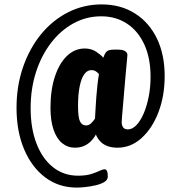

<svg xmlns="http://www.w3.org/2000/svg" viewBox="-20 -728 832 871"><path d="M328 123Q247 123 185.5 77Q124 31 89.5 -50.5Q55 -132 55 -239Q55 -338 84.5 -423.5Q114 -509 166.5 -573Q219 -637 289.5 -672.5Q360 -708 441 -708Q527 -708 591.5 -667.5Q656 -627 691.5 -554Q727 -481 727 -383Q727 -293 699 -219.5Q671 -146 622.5 -102Q574 -58 513 -58Q464 -58 437.5 -84Q411 -110 409 -147V-170L427 -154Q421 -116 392 -87Q363 -58 320 -58Q287 -58 262 -78.5Q237 -99 223 -139.5Q209 -180 209 -239Q209 -320 229 -380.5Q249 -441 284 -474.5Q319 -508 365 -508Q394 -508 416 -493.5Q438 -479 449 -466Q455 -486 464 -494.5Q473 -503 499 -503H511Q537 -503 547.5 -496Q558 -489 558 -479Q558 -476 556 -455Q554 -434 551 -401.5Q548 -369 545 -332.5Q542 -296 539 -262Q536 -228 534 -204Q532 -180 532 -174Q532 -164 535 -156.5Q538 -149 544 -145Q550 -141 560 -141Q580 -141 598.5 -160Q617 -179 631.5 -212.5Q646 -246 654.5 -289Q663 -332 663 -380Q663 -464 635 -525.5Q607 -587 556.5 -620.5Q506 -654 439 -654Q372 -654 314 -622.5Q256 -591 212 -534Q168 -477 143.5 -401.5Q119 -326 119 -237Q119 -146 145.5 -77Q172 -8 220.5 30.5Q269 69 334 69Q370 69 393.5 61.5Q417 54 431.5 47Q446 40 455 40Q469 40 469 73Q469 88 453.5 97.5Q438 107 414.5 112.5Q391 118 367.5 120.5Q344 123 328 123ZM370 -159Q383 -159 393 -168.5Q403 -178 411 -190Q412 -210 413.5 -235.5Q415 -261 417 -288.5Q419 -316 422 -343Q425 -370 429 -392Q422 -400 414 -405Q406 -410 395 -410Q376 -410 362.5 -391.5Q349 -373 341.5 -336.5Q334 -300 334 -247Q334 -195 343 -177Q352 -159 370 -159Z"/></svg>

Font: Asap Condensed VF Beta
Style: Regular
Weight: 400
Designer: Pablo Cosgaya
Foundry: Omnibus-Type
Version: Version 1.008